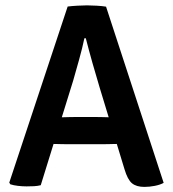

<svg xmlns="http://www.w3.org/2000/svg" viewBox="-20 -708 662 735"><path d="M239 -683Q254.5 -685 276 -686.2Q297.5 -687.5 313 -687.5Q328.5 -687.5 350 -686.2Q371.5 -685 386 -682.5L606.5 -8Q593 -0.5 572.5 3.5Q552 7.5 532.5 7.5Q502.5 7.5 485.5 -6.2Q468.5 -20 456.5 -60.5L362 -371Q349 -414 334.2 -466Q319.5 -518 308.5 -561.5H303Q295.5 -525 282.5 -478.5Q269.5 -432 260 -399L136 1Q124.5 4 110.5 4.8Q96.5 5.5 81.5 5.5Q66 5.5 48.8 3.5Q31.5 1.5 19.5 -2.5L15.5 -9ZM236 -156Q230 -156 217.8 -156.2Q205.5 -156.5 193.2 -156.8Q181 -157 175 -157H112L151.5 -259H207Q213 -259 224.2 -259.2Q235.5 -259.5 246.5 -259.8Q257.5 -260 263 -260H352Q358 -260 369.2 -259.8Q380.5 -259.5 391.8 -259.2Q403 -259 409 -259H466L499 -157H436.5Q430.5 -157 418 -156.8Q405.5 -156.5 393.2 -156.2Q381 -156 375 -156Z"/></svg>

Font: Signika Negative Light SemiBold
Style: Regular
Weight: 600
Version: Version 2.001